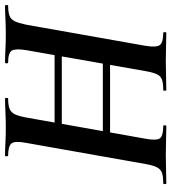

<svg xmlns="http://www.w3.org/2000/svg" viewBox="20 -684 665 744"><g transform="rotate(-90 352.0 -312.5)"><path d="M13 0Q10 0 10 -6Q10 -12 13 -12Q40 -12 54 -17Q68 -22 75.5 -37Q83 -52 88 -81L170 -544Q178 -586 168 -599.5Q158 -613 120 -613Q118 -613 118 -619Q118 -625 120 -625Q143 -625 170.5 -623.5Q198 -622 229 -622Q261 -622 290.5 -623.5Q320 -625 342 -625Q344 -625 344 -619Q344 -613 342 -613Q315 -613 301 -607Q287 -601 280 -585.5Q273 -570 268 -542L186 -81Q178 -38 187.5 -25Q197 -12 235 -12Q238 -12 238 -6Q238 0 235 0Q213 0 184 -1Q155 -2 122 -2Q91 -2 63 -1Q35 0 13 0ZM164 -218 167 -246H550L547 -218ZM164 -405 167 -433H550L547 -405ZM374 0Q372 0 372 -6Q372 -12 374 -12Q402 -12 415.5 -17Q429 -22 436 -37Q443 -52 448 -81L529 -542Q536 -584 527.5 -598.5Q519 -613 481 -613Q478 -613 478 -619Q478 -625 481 -625Q503 -625 531.5 -623.5Q560 -622 591 -622Q622 -622 651 -623.5Q680 -625 702 -625Q704 -625 704 -619Q704 -613 702 -613Q676 -613 662 -607.5Q648 -602 641 -587Q634 -572 628 -544L546 -81Q539 -38 549 -25Q559 -12 596 -12Q599 -12 599 -6Q599 0 596 0Q577 0 548 -1Q519 -2 487 -2Q455 -2 426 -1Q397 0 374 0Z"/></g></svg>

Font: Cormorant Light
Style: Bold Italic
Weight: 700
Italic angle: -10°
Version: Version 4.000